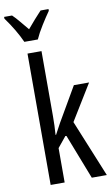

<svg xmlns="http://www.w3.org/2000/svg" viewBox="-138 -1041 636 1094"><g transform="rotate(-10 180.0 -494.5)"><path d="M144 -760H63V0H144V-199L198 -265L301 0H388L253 -330L380 -537H292L177 -339Q159 -307 143 -276H140Q142 -302 143 -328.5Q144 -355 144 -383ZM225 -989H179Q155 -963 138 -944Q121 -925 96 -895Q74 -921 53 -946.5Q32 -972 14 -989H-32V-979Q24 -902 57 -829H135Q150 -863 176.5 -905.5Q203 -948 225 -979Z"/></g></svg>

Font: Noto Sans Display Condensed
Style: Regular
Weight: 400
Width: 3
Designer: Monotype Design Team
Foundry: Monotype Imaging Inc.
Version: Version 1.900